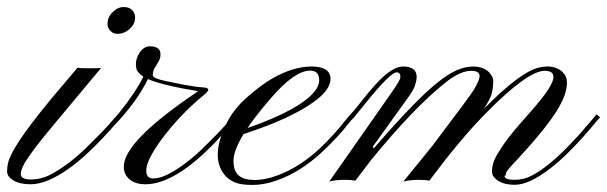

<svg xmlns="http://www.w3.org/2000/svg" viewBox="-111 -524 1729 547"><path d="M210 -489.3Q224.1 -503.9 241 -503.9Q257.8 -503.9 265.9 -494.9Q273.9 -485.8 273.9 -475.1Q273.9 -464.4 269.8 -456.1Q265.6 -447.8 258.5 -441.4Q251.5 -435.1 242.7 -431.4Q233.9 -427.7 222.7 -427.7Q211.4 -427.7 203.4 -436.3Q195.3 -444.8 195.3 -455.6Q195.3 -466.3 199.2 -474.6Q203.1 -482.9 210 -489.3ZM133.8 -102.1 177.7 -146Q197.3 -166.5 210 -181.4Q222.7 -196.3 225.1 -198.7L234.9 -189.9Q230 -185.1 216.6 -169.2Q203.1 -153.3 183.1 -132.1Q163.1 -110.8 138.2 -87.4Q113.3 -64 85.9 -44.4Q22.9 1 -24.4 1Q-54.7 1 -72.8 -10Q-90.8 -21 -90.8 -35.2Q-90.8 -49.3 -87.9 -60.5Q-85 -71.8 -77.1 -87.4Q-69.3 -103 -55.4 -124Q-41.5 -145 -19.3 -174.3Q2.9 -203.6 34.7 -242.2L109.9 -331.1Q115.7 -329.6 133.8 -329.6H156.7Q169.4 -329.6 177.2 -330.6Q15.6 -137.7 -4.6 -111.1Q-24.9 -84.5 -34.7 -69.3Q-51.8 -43.5 -51.8 -28.1Q-51.8 -12.7 -22.9 -12.7Q5.9 -12.7 31.5 -25.9Q57.1 -39.1 83.3 -58.8Q109.4 -78.6 133.8 -102.1Z M462.4 -97.2 504.9 -139.6Q524.4 -159.7 538.6 -175.8L558.6 -198.2L568.4 -189.9Q559.1 -181.6 543.5 -164.1L508.3 -125Q389.2 1 303.2 1Q275.4 1 258.5 -12.7Q241.7 -26.4 241.7 -49.3Q241.7 -122.1 453.6 -264.2Q350.1 -281.2 310.5 -298.8Q278.3 -232.4 211.4 -163.6Q195.8 -147.5 192.1 -146Q188.5 -144.5 187.5 -143.8Q186.5 -143.1 186 -146.5Q185.5 -149.9 186 -151.6Q186.5 -153.3 188 -155.3Q210.9 -181.2 230.5 -205.1Q275.9 -261.7 297.4 -305.7Q279.8 -316.9 277.3 -329.6Q274.9 -342.3 277.6 -353.3Q280.3 -364.3 286.1 -373Q298.8 -392.1 315.4 -392.1Q346.2 -392.1 346.2 -369.6Q346.2 -358.4 341.8 -350.6L333 -335.4Q324.2 -324.2 324.2 -309.6Q324.2 -300.8 361.6 -293Q398.9 -285.2 414.6 -282.2Q448.7 -275.9 468.8 -274.9Q482.4 -274.4 482.4 -267.6Q482.4 -263.2 466.6 -250.5Q450.7 -237.8 431.6 -219.7Q412.6 -201.7 394.5 -181.9Q376.5 -162.1 360.4 -141.6Q344.2 -121.1 332 -102.1Q305.7 -61 305.7 -38.3Q305.7 -15.6 325 -15.6Q344.2 -15.6 367.4 -27.3Q390.6 -39.1 414.8 -57.1Q439 -75.2 462.4 -97.2Z M532.2 -22Q486.3 -71.8 532.7 -168.9Q552.7 -211.9 593.3 -247.3Q633.8 -282.7 664.6 -300.3Q724.1 -334.5 776.4 -334.5Q828.1 -334.5 830.6 -302.2Q834 -250 703.6 -188.5Q655.8 -166 583 -142.1Q554.2 -95.2 554.2 -65.7Q554.2 -36.1 569.6 -23.7Q585 -11.2 614.5 -11.2Q644 -11.2 678.5 -23.9Q712.9 -36.6 742.9 -56.2Q772.9 -75.7 797.4 -98.6Q821.8 -121.6 840.6 -142.6Q859.4 -163.6 871.3 -179Q883.3 -194.3 887.7 -198.2L897.9 -189.9Q891.6 -184.6 878.7 -168Q865.7 -151.4 845.9 -130.1Q826.2 -108.9 800.5 -85.4Q774.9 -62 743.9 -42.2Q712.9 -22.5 677 -9.8Q641.1 2.9 608.9 2.9Q576.7 2.9 559.8 -3.7Q543 -10.3 532.2 -22ZM594.2 -159.2Q741.7 -210.9 784.2 -262.2Q798.3 -279.3 798.3 -295.4Q798.3 -322.8 772.9 -322.8Q728 -322.8 660.6 -244.1Q613.8 -189.5 594.2 -159.2Z M901.4 -9.3Q890.1 -11.7 873 -11.7Q843.3 -11.7 827.1 -6.8L996.6 -249Q1028.3 -293.5 1029.3 -301.8Q1031.2 -317.9 1019 -317.9Q1001 -317.9 929.2 -228.5L897.9 -189.9Q894 -188 889.9 -192.1Q885.7 -196.3 887.7 -198.2Q901.9 -213.4 919.7 -236.6Q937.5 -259.8 957 -281.2Q1004.9 -334.5 1036.6 -334.5Q1090.3 -334.5 1070.8 -279.3Q1066.9 -267.6 1053.7 -249L951.2 -106.4L953.6 -101.1Q1085 -252.9 1146.5 -297.4Q1195.3 -334.5 1236.8 -334.5Q1265.1 -334.5 1281.7 -318.8Q1294.9 -305.7 1294.2 -291Q1293.5 -276.4 1292.2 -268.8Q1291 -261.2 1288.6 -253.4Q1282.7 -237.3 1268.1 -214.4Q1372.6 -320.8 1426.3 -332Q1437 -334.5 1450 -334.5Q1462.9 -334.5 1473.9 -330.1Q1484.9 -325.7 1491.7 -318.8Q1504.4 -306.2 1504.2 -288.3Q1503.9 -270.5 1497.3 -252Q1490.7 -233.4 1475.1 -208Q1442.4 -155.8 1364.7 -71.8Q1332.5 -38.1 1331.1 -32.5Q1329.6 -26.9 1329.6 -23.9L1326.2 -23.4Q1326.2 -11.7 1354 -11.7Q1381.8 -11.7 1405 -24.2Q1428.2 -36.6 1452.1 -55.9Q1476.1 -75.2 1498.8 -98.1Q1521.5 -121.1 1540 -141.6L1571.3 -177.7Q1584 -193.4 1588.4 -198.2L1598.6 -189.9Q1593.8 -185.1 1580.3 -168.7Q1566.9 -152.3 1547.6 -130.9Q1528.3 -109.4 1504.4 -85.9Q1480.5 -62.5 1455.1 -43Q1396 2.4 1356 2.4Q1313.5 2.4 1295.9 -20Q1290.5 -26.9 1290.5 -36.1Q1290.5 -45.4 1293.7 -57.6Q1296.9 -69.8 1308.1 -88.4Q1330.6 -126.5 1373.5 -174.8Q1416.5 -223.1 1429.4 -239.7Q1442.4 -256.3 1450.7 -268.6Q1465.8 -292.5 1465.8 -304.7Q1465.8 -322.3 1440.9 -322.3Q1392.1 -322.3 1272 -200.2Q1220.7 -148.4 1157.7 -68.8L1112.3 -9.3Q1101.1 -11.7 1084 -11.7Q1056.2 -11.7 1038.1 -6.8Q1110.4 -95.2 1117.7 -104.5Q1227.5 -249.5 1239.3 -268.6Q1255.4 -296.4 1255.4 -307.1Q1255.4 -322.3 1231.4 -322.3Q1199.7 -322.3 1157.2 -288.1Q1067.9 -216.8 946.8 -68.8Z"/></svg>

Font: Pinyon Script
Style: Regular
Weight: 400
Designer: Nicole Fally
Foundry: Nicole Fally
Version: Version 1.005